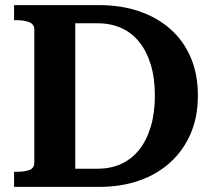

<svg xmlns="http://www.w3.org/2000/svg" viewBox="-20 -730 832 750"><path d="M35 -651V-710H367Q453 -710 523.5 -686Q594 -662 645.5 -616.5Q697 -571 725 -505.5Q753 -440 753 -357Q753 -274 725 -208.5Q697 -143 645.5 -96Q594 -49 523.5 -24.5Q453 0 367 0H35V-59H47Q76 -59 95 -66Q114 -73 114 -95V-615Q114 -635 95 -643Q76 -651 47 -651ZM362 -639H274V-71H362Q413 -71 454 -90Q495 -109 524 -145.5Q553 -182 569 -235.5Q585 -289 585 -357Q585 -425 569 -477.5Q553 -530 524 -566Q495 -602 454 -620.5Q413 -639 362 -639Z"/></svg>

Font: Roboto Serif 28pt SemiBold
Style: Regular
Weight: 600
Designer: Greg Gazdowicz
Foundry: Commercial Type
Version: Version 1.008